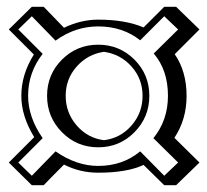

<svg xmlns="http://www.w3.org/2000/svg" viewBox="-20 -623 612 567"><path d="M163 -232.5Q119 -277 119 -340Q119 -403 163 -447Q207 -491 270 -491Q333 -491 377 -447Q421 -403 421 -340Q421 -277 377 -232.5Q333 -188 270 -188Q207 -188 163 -232.5ZM506 -536 465 -575 394 -504Q342 -545 270 -545Q202 -545 144 -503L74 -575L34 -536L106 -464Q63 -409 63 -340Q63 -277 106 -215L34 -143L74 -104L144 -176Q206 -133 270 -133Q342 -133 394 -176L465 -104L506 -143L433 -215Q476 -268 476 -340Q476 -416 434 -465ZM500 -603 569 -536 496 -463Q531 -412 531 -340Q531 -270 495 -216L569 -143L500 -76H465L404 -136Q355 -113 270 -113Q216 -113 169 -137Q125 -93 109 -76H74L6 -143L81 -218Q43 -280 43 -340Q43 -403 80 -462L6 -536L74 -603H109L169 -541Q219 -565 270 -565Q350 -565 404 -542L465 -603ZM287 -209Q336 -215 368.5 -252.5Q401 -290 401 -340Q401 -390 368.5 -426.5Q336 -463 287 -470Q239 -463 206.5 -426.5Q174 -390 174 -340Q174 -290 206.5 -252.5Q239 -215 287 -209Z"/></svg>

Font: Jacques Francois Shadow
Style: Regular
Weight: 400
Designer: Alexei Vanyashin, Nikita Kanarev (i@xarsok.ru)
Foundry: Cyreal (www.cyreal.org)
Version: Version 1.003